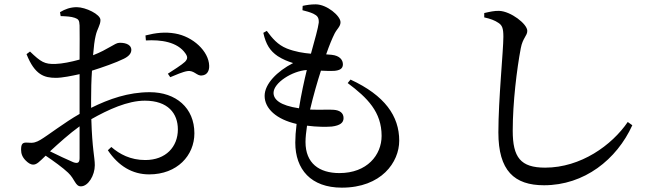

<svg xmlns="http://www.w3.org/2000/svg" viewBox="-20 -810 3040 883"><path d="M346 -83C346 -63 339 -56 317 -64C289 -76 246 -96 210 -114C250 -151 300 -196 346 -229ZM399 -353C399 -396 400 -441 403 -485C451 -500 514 -522 550 -540C572 -551 584 -564 584 -581C583 -611 544 -614 528 -613C509 -613 478 -583 408 -556C411 -594 415 -626 420 -646C427 -678 442 -694 442 -718C442 -744 374 -777 333 -777C304 -777 279 -768 256 -754L259 -736C286 -735 307 -734 324 -728C340 -722 345 -718 346 -693C347 -669 346 -606 346 -536C306 -525 266 -517 236 -516C185 -514 168 -525 118 -573L102 -561C140 -465 184 -452 237 -452C266 -452 310 -461 346 -469V-286C277 -247 200 -187 166 -167C147 -156 134 -151 107 -154C83 -156 77 -148 77 -121C77 -103 83 -87 98 -72C109 -61 120 -53 133 -53C149 -53 161 -66 190 -94C226 -70 270 -38 293 -16C325 14 326 47 352 47C386 47 416 -4 416 -50C416 -87 404 -123 400 -262C478 -306 567 -347 646 -347C753 -347 798 -288 798 -215C798 -135 743 -74 648 -74C580 -74 530 -101 492 -134L476 -119C525 -46 589 -8 666 -8C795 -8 874 -95 874 -197C874 -314 789 -386 669 -386C570 -386 482 -355 399 -314ZM651 -624C719 -628 796 -618 833 -564C844 -548 843 -539 831 -526C818 -513 772 -484 752 -471L763 -455C784 -464 824 -481 842 -483C873 -488 886 -459 909 -463C933 -465 943 -485 942 -508C940 -574 868 -642 785 -656C739 -664 696 -659 649 -647Z M1238 -383C1238 -429 1324 -484 1391 -488C1379 -439 1365 -375 1355 -312C1268 -325 1238 -352 1238 -383ZM1579 -428C1670 -360 1735 -295 1735 -185C1735 -97 1668 -14 1541 -14C1448 -14 1385 -59 1385 -157C1385 -178 1388 -204 1392 -232C1438 -226 1480 -226 1506 -228C1545 -233 1560 -246 1560 -267C1560 -291 1542 -303 1515 -305C1493 -307 1454 -304 1406 -306C1421 -370 1440 -436 1456 -485C1479 -484 1502 -483 1516 -484C1542 -486 1557 -494 1557 -514C1557 -534 1543 -554 1505 -558C1497 -559 1489 -559 1480 -560C1495 -603 1507 -632 1519 -656C1531 -679 1546 -688 1546 -708C1546 -737 1483 -790 1432 -790C1409 -790 1390 -787 1372 -783L1371 -763C1387 -759 1406 -754 1421 -747C1439 -738 1447 -730 1446 -706C1443 -681 1428 -628 1410 -563C1375 -566 1337 -572 1299 -587C1257 -604 1232 -634 1207 -668L1191 -659C1203 -605 1222 -576 1257 -552C1282 -536 1303 -528 1328 -520C1254 -482 1197 -424 1197 -369C1197 -311 1251 -261 1344 -240C1340 -208 1338 -178 1338 -154C1338 -31 1410 53 1552 53C1734 53 1816 -64 1816 -163C1816 -276 1750 -371 1592 -444Z M2272 -705C2289 -694 2295 -681 2295 -641C2295 -578 2272 -353 2272 -201C2272 -25 2345 42 2482 42C2667 42 2816 -76 2888 -234L2867 -249C2794 -142 2651 -39 2487 -39C2374 -39 2338 -86 2338 -209C2338 -339 2357 -493 2375 -588C2384 -636 2405 -645 2405 -668C2405 -700 2329 -758 2276 -760C2255 -761 2233 -756 2207 -750V-730C2235 -724 2256 -716 2272 -705Z"/></svg>

Font: Source Han Serif JP Medium
Style: Regular
Weight: 500
Designer: Ryoko NISHIZUKA 西塚涼子 (kana & ideographs); Frank Grießhammer (Latin, Greek & Cyrillic); Wenlong ZHANG 张文龙 (bopomofo); San
Foundry: Adobe Systems Incorporated
Version: Version 1.001;PS 1.001;hotconv 16.6.54;makeotf.lib2.5.65590